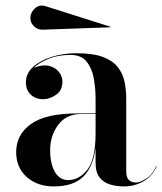

<svg xmlns="http://www.w3.org/2000/svg" viewBox="-20 -659 583 689"><path d="M136 -552.6Q117.2 -550.9 103.1 -563.6Q89 -576.2 89 -595Q89 -613.8 105.5 -629.1Q122 -644.5 146 -636L376.4 -563L375 -561ZM257 -252H323V-305Q323 -340.5 316.7 -376.8Q310.4 -413.1 291 -437.6Q271.6 -462 232.6 -462Q187.1 -462 152.2 -447.1Q117.2 -432.2 101.8 -415.8Q132.6 -428.1 155.6 -422.6Q178.5 -417 191.2 -401Q204 -385 204 -366Q204 -334.5 181.1 -318.8Q158.2 -303 135 -303Q108 -303 90.5 -319.2Q73 -335.5 73 -364Q73 -395.4 98.7 -418.8Q124.4 -442.1 165.9 -455.1Q207.5 -468 255 -468Q313.5 -468 348.9 -454.7Q384.4 -441.4 402.5 -418.4Q420.6 -395.4 426.8 -366.1Q433 -336.9 433 -305V-42.8Q433 -4 469 -4Q482 -4 504.2 -17.8Q526.5 -31.5 541 -63H543Q525.8 -25.5 493.8 -7.8Q461.8 10 425 10Q398.5 10 375.2 3.1Q351.9 -3.8 337.4 -22.1Q323 -40.5 323 -75V-128.5Q314.5 -60.8 279.1 -25.4Q243.6 10 173 10Q113.8 10 75.9 -23.8Q38 -57.5 38 -113Q38 -176 91.2 -214Q144.5 -252 257 -252ZM224.8 -12.8Q264 -12.8 293.5 -50.2Q323 -87.8 323 -181V-250H271Q218.5 -250 189.2 -211.4Q160 -172.8 160 -120.2Q160 -71.5 177 -42.1Q194 -12.8 224.8 -12.8Z"/></svg>

Font: Bodoni* 72 Medium
Style: Regular
Weight: 500
Version: Version 1.002; ttfautohint (v0.97) -l 8 -r 50 -G 200 -x 14 -